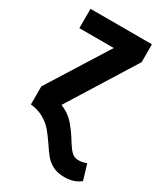

<svg xmlns="http://www.w3.org/2000/svg" viewBox="-187 -608 779 904"><g transform="rotate(30 202.0 -156.0)"><path d="M174 118Q150 83 131 61Q112 39 82.5 22Q53 5 11 0V-98L216 -425H29V-530H363V-433L137 -70Q179 -53 205.5 -24Q232 5 259 48Q280 83 296 99.5Q312 116 335 116Q356 116 379 107L404 190Q370 218 317 218Q281 218 255.5 205Q230 192 213 172Q196 152 174 118Z"/></g></svg>

Font: Fira Sans Extra Condensed SemiBold
Style: Regular
Weight: 600
Width: 1
Designer: Carrois Corporate & Edenspiekermann AG
Foundry: Carrois Corporate GbR & Edenspiekermann AG
Version: Version 4.203